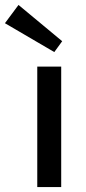

<svg xmlns="http://www.w3.org/2000/svg" viewBox="-72 -758 347 778"><path d="M180 -591 148 -547 -52 -664 3 -738ZM176 0H79V-488H176Z"/></svg>

Font: Exo 2.0 Medium
Style: Regular
Weight: 500
Designer: Natanael Gama
Version: Version 1.001;PS 001.001;hotconv 1.0.70;makeotf.lib2.5.58329